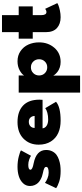

<svg xmlns="http://www.w3.org/2000/svg" viewBox="534 -1153 827 1935"><g transform="rotate(-90 947.5 -185.5)"><path d="M233 -422.5Q288.5 -422.5 337.2 -410Q386 -397.5 399.5 -387.5L345 -286.5Q331.5 -296 306.2 -305Q281 -314 253.5 -314Q204.5 -314 204.5 -292Q204.5 -271.5 268.5 -260Q403.5 -233 403.5 -134.5Q403.5 -99.5 390 -72.8Q376.5 -46 355.2 -30.2Q334 -14.5 305 -4.8Q276 5 249 8.5Q222 12 192 12Q127 12 82.2 -3.2Q37.5 -18.5 18.5 -33.5L72 -146Q88.5 -132.5 117.5 -120.5Q146.5 -108.5 175 -108.5Q233 -108.5 233 -133.5Q233 -146 218.2 -153.2Q203.5 -160.5 170.5 -167Q153.5 -170.5 137.8 -175.8Q122 -181 103.5 -191.5Q85 -202 71.8 -215.8Q58.5 -229.5 49.5 -250.5Q40.5 -271.5 40.5 -297Q40.5 -337.5 68.5 -366.8Q96.5 -396 139 -409.2Q181.5 -422.5 233 -422.5Z M621.5 -170Q624.5 -144 648.2 -128.8Q672 -113.5 710.5 -113.5Q747.5 -113.5 778.2 -121.8Q809 -130 825 -143L889.5 -34.5Q837 12 699 12Q628.5 12 574.8 -12Q521 -36 489 -86.8Q457 -137.5 457 -209.5Q457 -302.5 518 -362.5Q579 -422.5 685 -422.5Q791.5 -422.5 851 -366.5Q910.5 -310.5 910.5 -201.5Q910.5 -174.5 909 -170ZM746.5 -250Q745.5 -275.5 730.2 -292Q715 -308.5 687.5 -308.5Q660 -308.5 643 -292.5Q626 -276.5 625.5 -250Z M1153 208H981.5V-410.5H1154.5V-356.5Q1168.5 -380.5 1207.5 -401.5Q1246.5 -422.5 1297.5 -422.5Q1356 -422.5 1400 -392.2Q1444 -362 1466 -313Q1488 -264 1488 -205Q1488 -114.5 1433.5 -51.2Q1379 12 1291 12Q1261.5 12 1235.8 3.5Q1210 -5 1193.5 -17.8Q1177 -30.5 1167.2 -41.8Q1157.5 -53 1153 -62.5ZM1237 -287.5Q1201.5 -287.5 1178 -263.5Q1154.5 -239.5 1154.5 -205Q1154.5 -170 1178 -146.5Q1201.5 -123 1237 -123Q1271.5 -123 1294.8 -146.8Q1318 -170.5 1318 -205Q1318 -239.5 1294.8 -263.5Q1271.5 -287.5 1237 -287.5Z M1525 -410.5H1591V-579H1762.5V-410.5H1850.5V-269H1762.5V-183.5Q1762.5 -131 1793.5 -131Q1804 -131 1813.5 -135.8Q1823 -140.5 1826 -144L1883.5 -21.5Q1878.5 -17 1860.5 -9.8Q1842.5 -2.5 1809 4.8Q1775.5 12 1742 12Q1673 12 1632 -25.5Q1591 -63 1591 -136.5V-269H1525Z"/></g></svg>

Font: League Spartan ExtraBold
Style: Regular
Weight: 800
Foundry: The League of Moveable Type
Version: Version 2.002